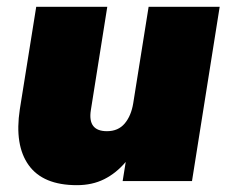

<svg xmlns="http://www.w3.org/2000/svg" viewBox="-20 -530 670 562"><path d="M205 12Q106 12 64 -46.5Q22 -105 38 -210L86 -510H294L246 -208Q236 -146 293 -146Q326 -146 345 -168.5Q364 -191 370 -228L415 -510H623L542 0H339L348 -56Q320 -23 285 -5.5Q250 12 205 12Z"/></svg>

Font: Winston Black
Style: Italic
Weight: 900
Italic angle: -9°
Designer: Original fonts by Vernon Adams / Changes by Cristiano Sobral
Foundry: VOriginal fonts by Vernon Adams / Changes by Cristiano Sobral
Version: Version 2.503;July 17, 2020;FontCreator 13.0.0.2655 64-bit